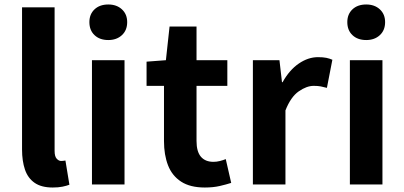

<svg xmlns="http://www.w3.org/2000/svg" viewBox="-20 -831 1821 865"><path d="M217.5 13.8Q166.2 13.8 135.9 -7.4Q105.5 -28.5 92.4 -67.1Q79.3 -105.8 79.3 -157.3V-797.9H226V-151.3Q226 -125.9 235.5 -115.9Q245 -105.8 255 -105.8Q259.6 -105.8 263.6 -106.3Q267.6 -106.8 274.8 -107.8L292.7 1.2Q280.3 6.1 261.8 9.9Q243.3 13.8 217.5 13.8Z M394.3 0V-559.8H541V0ZM467.9 -650.6Q429.2 -650.6 406 -672.6Q382.7 -694.5 382.7 -731.4Q382.7 -767.1 406 -789Q429.2 -810.8 467.9 -810.8Q505.5 -810.8 529.2 -789Q553 -767.1 553 -731.4Q553 -694.5 529.2 -672.6Q505.5 -650.6 467.9 -650.6Z M902.9 13.8Q836.7 13.8 796.1 -12.6Q755.4 -39 737.1 -86Q718.8 -133 718.8 -195.4V-444.1H640.3V-553.2L727.4 -559.8L743.9 -711.4H865.4V-559.8H1004.2V-444.1H865.4V-195.8Q865.4 -148 885.1 -124.9Q904.8 -101.9 941.8 -101.9Q956 -101.9 971.1 -105.7Q986.2 -109.6 997.1 -114.2L1021.6 -7Q999.3 0.2 969.8 7Q940.3 13.8 902.9 13.8Z M1119.3 0V-559.8H1239L1250.4 -460.8H1253.2Q1283.9 -515.8 1326.2 -544.7Q1368.5 -573.5 1412.3 -573.5Q1435.7 -573.5 1450.4 -570.4Q1465.2 -567.2 1477.4 -561.8L1452.8 -435.2Q1437.4 -439.4 1424.5 -441.8Q1411.6 -444.2 1393.3 -444.2Q1361.4 -444.2 1325.7 -419.3Q1290 -394.4 1266 -333.6V0Z M1556.3 0V-559.8H1703V0ZM1629.9 -650.6Q1591.2 -650.6 1568 -672.6Q1544.7 -694.5 1544.7 -731.4Q1544.7 -767.1 1568 -789Q1591.2 -810.8 1629.9 -810.8Q1667.5 -810.8 1691.2 -789Q1715 -767.1 1715 -731.4Q1715 -694.5 1691.2 -672.6Q1667.5 -650.6 1629.9 -650.6Z"/></svg>

Font: Shanggu Sans SC VF
Style: Regular
Weight: 250
Designer: GuiWonder
Version: Version 1.021